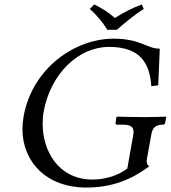

<svg xmlns="http://www.w3.org/2000/svg" viewBox="-20 -832 768 864"><path d="M491 -658C319 -658 125 -527 86 -307C83 -288 81 -269 81 -251C81 -104 189 12 368 12C486 12 573 -25 651 -83C644 -90 640 -97 640 -106V-111L661 -227C666 -255 678 -271 713 -271H714C719 -271 722 -274 723 -279L728 -305L726 -307C726 -307 668 -305 632 -305C593 -305 507 -307 507 -307L504 -305L500 -279C499 -274 502 -271 507 -271H533C567 -271 581 -261 581 -239C581 -235 581 -231 580 -227L553 -74C513 -42 452 -24 397 -24C242 -24 172 -154 172 -274C172 -292 173 -310 176 -327C207 -502 335 -621 470 -621C616 -621 654 -543 661 -444L692 -448L699 -613C640 -613 613 -658 491 -658ZM463 -698H506C544 -731 583 -764 627 -792L618 -812C576 -796 539 -778 497 -751C469 -776 439 -795 404 -812L384 -792C414 -765 441 -734 463 -698Z"/></svg>

Font: Libertinus Serif
Style: Italic
Weight: 400
Italic angle: -12°
Designer: Philipp H. Poll, Khaled Hosny
Foundry: Caleb Maclennan
Version: Version 7.050;RELEASE